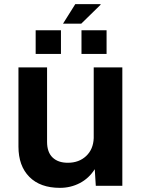

<svg xmlns="http://www.w3.org/2000/svg" viewBox="-20 -896 693 926"><path d="M465 -873 372 -782H284L343 -876H465ZM152 -636V-750H274V-636ZM373 -636V-750H494V-636ZM269 10Q174 10 121.5 -43Q69 -96 69 -189V-571H207V-212Q207 -162 233.5 -136.5Q260 -111 307 -111Q361 -111 395.5 -143.5Q430 -176 432 -230V-571H570V0H442L437 -80Q409 -36 365 -13Q321 10 269 10Z"/></svg>

Font: BDO Grotesk DemiBold
Style: Regular
Weight: 600
Designer: Deni Anggara
Foundry: Lokal Container
Version: Version 2.000